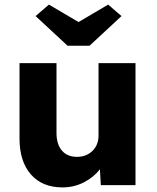

<svg xmlns="http://www.w3.org/2000/svg" viewBox="-20 -806 683 836"><path d="M252 10Q164 10 114.5 -46.5Q65 -103 65 -203V-531H226V-227Q226 -178 249.5 -150.5Q273 -123 315 -123Q356 -123 382.5 -149Q409 -175 409 -215V-531H570V0H419L415 -69Q388 -34 345 -12Q302 10 252 10ZM274 -607 135 -736 193 -786 322 -710 451 -786 509 -736 370 -607Z"/></svg>

Font: Readex Pro
Style: Bold
Weight: 700
Designer: Bonnie Shaver-Troup, Thomas Jockin
Foundry: Lexend
Version: Version 1.203; ttfautohint (v1.8.3)